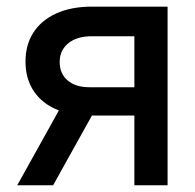

<svg xmlns="http://www.w3.org/2000/svg" viewBox="-20 -550 580 570"><path d="M378.9 -207H252.9L137.7 0H31.2L154.8 -222.2Q107.4 -240.2 81.5 -277.6Q55.7 -314.9 55.7 -367.2Q55.7 -417 79.3 -453.6Q103 -490.2 147.5 -510.3Q191.9 -530.3 252.9 -530.3H477.5V0H378.9ZM246.1 -291H378.9V-442.4H252.9Q208 -442.4 182.6 -421.4Q157.2 -400.4 157.2 -366.2Q157.2 -331.5 180.7 -311.3Q204.1 -291 246.1 -291Z"/></svg>

Font: Pretendard JP Medium
Style: Regular
Weight: 500
Designer: Base glyphs from Inter by Rasmus Andersson; Hangeul glyphs from Noto Sans CJK(Source Han Sans) by Jang Soo-young and Kan
Foundry: Kil Hyung-jin
Version: Version 1.309